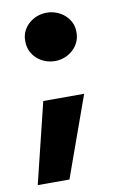

<svg xmlns="http://www.w3.org/2000/svg" viewBox="-73 -504 415 680"><g transform="rotate(-10 134.5 -164.0)"><path d="M144 -288C194 -288 236 -326 236 -373V-379C236 -424 194 -462 144 -462C93 -462 52 -424 52 -379V-373C52 -326 93 -288 144 -288ZM7 134H121L225 -156H78Z"/></g></svg>

Font: Fixel Display Bold
Style: Bold
Weight: 700
Designer: AlfaBravo + MacPaw
Foundry: Kyrylo Tkachov, Marchela Mozhyna, Serhii Makarenko, Maria Weinstein, Zakhar Kryvoshyya
Version: Version 1.211